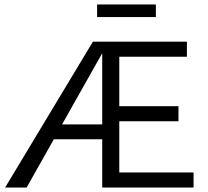

<svg xmlns="http://www.w3.org/2000/svg" viewBox="-20 -846 939 866"><path d="M853 -68V0H441V-218H223L100 0H3L399 -658H823V-590H518V-367H785V-299H518V-68ZM441 -285V-606L260 -285ZM418 -826H683V-769H418Z"/></svg>

Font: Ysabeau Medium
Style: Regular
Weight: 500
Designer: Christian Thalmann (Catharsis Fonts)
Version: Version 0.003